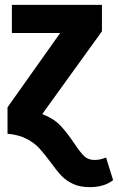

<svg xmlns="http://www.w3.org/2000/svg" viewBox="-20 -551 486 791"><path d="M189 118Q162 82 142 60Q122 38 89.5 21Q57 4 11 0V-109L228 -415H29V-531H400V-422L154 -81Q201 -63 228.5 -34Q256 -5 286 40Q310 76 326.5 92Q343 108 369 108Q384 108 395.5 105Q407 102 417 98L446 191Q410 220 349 220Q309 220 280.5 206.5Q252 193 233 173Q214 153 189 118Z"/></svg>

Font: Fira Sans Condensed
Style: Bold
Weight: 700
Width: 3
Designer: bBox Type GmbH & Carrois Corporate GbR & Edenspiekermann AG
Foundry: bBox Type GmbH & Carrois Corporate GbR & Edenspiekermann AG
Version: Version 4.301